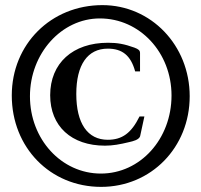

<svg xmlns="http://www.w3.org/2000/svg" viewBox="-20 -711 787 750"><path d="M544 -256H525C493 -191 457 -165 401 -165C322 -165 278 -229 278 -344C278 -458 322 -521 401 -521C458 -521 491 -494 508 -432H527V-504C527 -514 521 -519 505 -525C466 -539 439 -544 402 -544C264 -544 176 -464 176 -339C176 -218 259 -142 390 -142C420 -142 448 -147 485 -156L497 -159C516 -164 527 -172 528 -182ZM721 -335C721 -534 570 -691 380 -691C179 -691 26 -538 26 -338C26 -135 176 19 375 19C570 19 721 -135 721 -335ZM650 -338C650 -168 528 -33 374 -33C220 -33 97 -167 97 -335C97 -502 220 -639 370 -639C526 -639 650 -506 650 -338Z"/></svg>

Font: STIXGeneral
Style: Bold
Weight: 700
Designer: MicroPress Inc., with final additions and corrections provided by Coen Hoffman, Elsevier (retired)
Version: Version 1.1.0